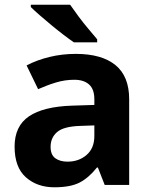

<svg xmlns="http://www.w3.org/2000/svg" viewBox="-20 -786 644 816"><path d="M302 -557Q412 -557 470.5 -509.5Q529 -462 529 -364V0H425L396 -74H392Q357 -30 318 -10Q279 10 211 10Q138 10 90 -32.5Q42 -75 42 -163Q42 -250 103 -291.5Q164 -333 286 -337L381 -340V-364Q381 -407 358.5 -427Q336 -447 296 -447Q256 -447 218 -435.5Q180 -424 142 -407L93 -508Q137 -531 190.5 -544Q244 -557 302 -557ZM381 -253 323 -251Q251 -249 223 -225Q195 -201 195 -162Q195 -128 215 -113.5Q235 -99 267 -99Q315 -99 348 -127.5Q381 -156 381 -208ZM278 -766Q293 -744 313.5 -716.5Q334 -689 355.5 -663.5Q377 -638 393 -619V-606H294Q275 -619 249.5 -638.5Q224 -658 197.5 -680Q171 -702 148 -722Q125 -742 111 -756V-766Z"/></svg>

Font: Noto Sans IKEA
Style: Bold
Weight: 600
Designer: Monotype Design Team
Foundry: Monotype Imaging Inc.
Version: Version 2.001